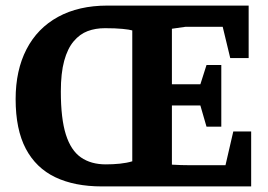

<svg xmlns="http://www.w3.org/2000/svg" viewBox="-20 -668 960 688"><path d="M345 0Q247 0 178 -33Q109 -66 72.5 -135Q36 -204 36 -313Q36 -416 75 -491.5Q114 -567 188 -607.5Q262 -648 365 -648H871V-460H805L778 -572H645L596 -565V-366H698L720 -435H773V-214H720L698 -290H596V-78Q613 -77 629 -76.5Q645 -76 661 -76H788L816 -197H880V0ZM359 -79Q385 -79 409.5 -81.5Q434 -84 454 -90V-559Q444 -562 419 -564.5Q394 -567 356 -567Q322 -567 294 -556.5Q266 -546 244 -520Q222 -494 210 -450Q198 -406 198 -340Q198 -243 216 -186Q234 -129 270 -104Q306 -79 359 -79Z"/></svg>

Font: Faustina
Style: Bold
Weight: 700
Designer: Alfonso Garcia
Foundry: http://www.omnibus-type.com
Version: Version 1.200